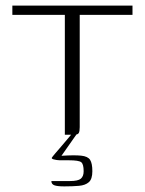

<svg xmlns="http://www.w3.org/2000/svg" viewBox="-20 -480 515 684"><path d="M24 -460H452V-427H264V-27Q264 -12 260.5 -6Q257 0 244 0H211V-427H24ZM209 184Q184 184 173.5 180Q163 176 163 165Q168 165 185.5 165Q203 165 229 165Q258 165 268 156.5Q278 148 278 130Q278 105 269.5 98Q261 91 225 91H193Q188 91 181.5 90Q175 89 170 87.5Q165 86 164 83Q166 79 175.5 68Q185 57 197 43Q209 29 219.5 16.5Q230 4 235 -2H253L199 75Q245 72 269 74.5Q293 77 301 89.5Q309 102 309 130Q309 158 296.5 169Q284 180 261.5 182Q239 184 209 184Z"/></svg>

Font: Genos Light
Style: Regular
Weight: 300
Designer: Robert E. Leuschke
Foundry: Robert E. Leuschke
Version: Version 1.010